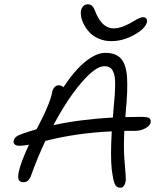

<svg xmlns="http://www.w3.org/2000/svg" viewBox="-20 -879 753 905"><path d="M504.9 -685.1Q473.1 -685.1 446.8 -696.3Q420.4 -707.5 404.1 -724.4Q387.7 -741.2 377 -761Q366.2 -780.8 362.8 -798.6Q359.4 -816.4 361.8 -829.1Q364.7 -842.3 373.3 -850.6Q381.8 -858.9 394 -858.9Q398.4 -858.9 402.3 -857.7Q406.2 -856.4 409.2 -855Q412.1 -853.5 415 -849.9Q418 -846.2 419.7 -844.2Q421.4 -842.3 423.8 -837.2Q426.3 -832 427 -830.1Q427.7 -828.1 430.2 -822.3Q432.6 -816.4 433.1 -814.9Q463.9 -745.1 516.1 -745.1Q547.4 -745.1 590.8 -768.1Q597.2 -771.5 608.6 -778.3Q620.1 -785.2 626.2 -788.6Q632.3 -792 640.1 -794.9Q647.9 -797.9 653.8 -797.9Q665 -797.9 669.7 -791.5Q674.3 -785.2 672.9 -775.9Q666 -744.1 612.5 -714.6Q559.1 -685.1 504.9 -685.1ZM71.8 -191.9Q56.6 -191.9 49.6 -198.2Q42.5 -204.6 43.9 -213.9Q46.4 -225.1 54 -232.4Q61.5 -239.7 79.1 -246.1Q122.1 -261.7 152.8 -270Q174.3 -312 185.1 -334.2Q195.8 -356.4 208.5 -387.9Q221.2 -419.4 225.1 -441.9Q228 -458 236.6 -467.5Q245.1 -477.1 256.8 -477.1Q269.5 -477.1 278.8 -467.8Q331.1 -546.9 382.3 -588.4Q433.6 -629.9 476.1 -629.9Q526.9 -629.9 551 -601.8Q575.2 -573.7 578.9 -512.9Q582.5 -452.1 573.2 -356.9Q570.8 -332.5 570.8 -327.1Q595.7 -328.1 646 -328.1Q675.8 -328.1 684.1 -321.8Q692.4 -315.4 689.9 -300.8Q687 -286.1 665 -274.2Q643.1 -262.2 617.2 -262.2H565.9Q562.5 -183.1 565.7 -138.2Q568.8 -93.3 571.5 -63.2Q574.2 -33.2 571.8 -22Q565.9 5.9 546.9 5.9Q528.3 5.9 520.8 -12.2Q513.2 -30.3 506.8 -80.1Q500 -141.6 506.8 -259.8Q340.8 -252.4 193.8 -214.8Q155.8 -133.8 127 -53.2Q115.7 -20 90.8 -20Q74.7 -20 68.8 -30.5Q63 -41 67.9 -66.9Q76.2 -108.9 116.2 -196.8Q90.8 -191.9 71.8 -191.9ZM471.2 -566.9Q430.2 -566.9 363.5 -489.3Q296.9 -411.6 231.9 -289.1Q353 -315.9 512.2 -325.2Q512.7 -332 513.7 -345.2Q514.6 -358.4 515.1 -365.2Q519 -404.3 520.8 -429.7Q522.5 -455.1 522.7 -480Q522.9 -504.9 520.3 -519.3Q517.6 -533.7 511.5 -545.4Q505.4 -557.1 495.6 -562Q485.8 -566.9 471.2 -566.9Z"/></svg>

Font: Shantell Sans Irregular Bouncy
Style: Italic
Weight: 300
Italic angle: -11.31°
Designer: Stephen Nixon, Anya Danilova, Shantell Martin
Foundry: Arrow Type
Version: Version 1.006;[9816181b4]